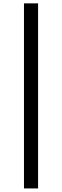

<svg xmlns="http://www.w3.org/2000/svg" viewBox="-20 -835 361 1118"><path d="M119.6 -815.4H201.7V262.2H119.6Z"/></svg>

Font: Noticia Text
Style: Bold
Weight: 700
Designer: JM Sole
Foundry: JM Sole
Version: Version 1.003